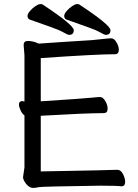

<svg xmlns="http://www.w3.org/2000/svg" viewBox="-20 -906 678 942"><path d="M319 -735Q312 -735 291.5 -747Q271 -759 223.5 -775.5Q176 -792 126 -810Q115 -815 115 -828Q115 -838 127 -852Q139 -866 154 -876Q169 -886 178 -886Q185 -886 189 -884Q342 -783 342 -758Q342 -735 319 -735ZM499 -735Q492 -735 471.5 -747Q451 -759 403.5 -775.5Q356 -792 306 -810Q295 -815 295 -828Q295 -838 307 -852Q319 -866 334 -876Q349 -886 358 -886Q365 -886 369 -884Q522 -783 522 -758Q522 -735 499 -735ZM142 16Q124 16 108.5 -3.5Q93 -23 93 -37L100 -84V-340Q90 -346 81.5 -363.5Q73 -381 73 -393Q73 -410 89 -410L100 -408V-634L96 -685Q96 -705 116 -705Q144 -705 170 -692Q265 -699 430 -709Q462 -712 488 -715Q514 -718 526 -718Q540 -718 551.5 -698.5Q563 -679 563 -662Q563 -640 544 -640Q456 -640 180 -621V-409Q397 -423 433 -427Q459 -430 471 -430Q485 -430 496.5 -410.5Q508 -391 508 -373Q508 -351 489 -351Q404 -351 180 -338V-65Q523 -71 555 -73Q573 -73 583.5 -52Q594 -31 594 -14Q594 8 576 8Q552 5 473 5Q179 9 168 12.5Q157 16 142 16Z"/></svg>

Font: LXGW WenKai Lite Medium
Style: Regular
Weight: 500
Designer: LXGW / Fontworks Inc.
Foundry: LXGW / Fontworks Inc.
Version: Version 1.511; March 25, 2025